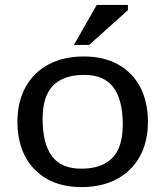

<svg xmlns="http://www.w3.org/2000/svg" viewBox="-20 -752 674 782"><path d="M312 10Q230.5 10 172 -22.8Q113.5 -55.5 82.2 -115.5Q51 -175.5 51 -256Q51 -337 83.8 -396.8Q116.5 -456.5 177.2 -489.2Q238 -522 321.5 -522Q403 -522 461.5 -489.2Q520 -456.5 551.2 -396.8Q582.5 -337 582.5 -256Q582.5 -175 549.8 -115.2Q517 -55.5 456.2 -22.8Q395.5 10 312 10ZM311 -65Q394.5 -65 437.2 -108.5Q480 -152 480 -244Q480 -345 442 -396Q404 -447 322.5 -447Q239.5 -447 196.5 -403.8Q153.5 -360.5 153.5 -268Q153.5 -167 191.5 -116Q229.5 -65 311 -65ZM281 -569 374 -732H501V-710.5L343 -569Z"/></svg>

Font: Newsreader 6pt
Style: Regular
Weight: 400
Designer: Hugues Gentile
Foundry: Production Type
Version: Version 1.003; ttfautohint (v1.8.3)